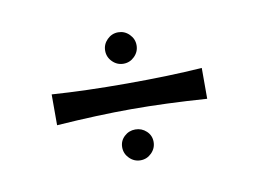

<svg xmlns="http://www.w3.org/2000/svg" viewBox="-40 -422 437 325"><g transform="rotate(-10 179.0 -259.0)"><path d="M308 -285V-232Q236 -237 179 -237Q122 -237 50 -232V-285Q107 -281 179 -281Q251 -281 308 -285ZM160 -361Q168 -369 179 -369Q190 -369 198 -361Q206 -353 206 -342Q206 -331 198 -323Q190 -315 179 -315Q168 -315 160 -323Q152 -331 152 -342Q152 -353 160 -361ZM160 -194.5Q168 -202 179 -202Q190 -202 198 -194.5Q206 -187 206 -176Q206 -165 198 -157Q190 -149 179 -149Q168 -149 160 -157Q152 -165 152 -176Q152 -187 160 -194.5Z"/></g></svg>

Font: Ruslan Display
Style: Regular
Weight: 400
Version: Version 1.001